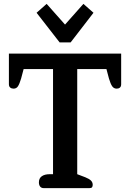

<svg xmlns="http://www.w3.org/2000/svg" viewBox="-20 -972 672 992"><path d="M169 -906 221 -952 316 -845 411 -952 463 -906 345 -753H288ZM181 -30Q181 -51 196 -61.5Q211 -72 237 -72H254V-615H102L89 -566Q81 -539 73 -526.5Q65 -514 50 -514Q40 -514 33 -519.5Q26 -525 26 -537V-695H606V-537Q606 -525 599.5 -519.5Q593 -514 583 -514Q568 -514 559.5 -526.5Q551 -539 543 -566L530 -615H379V-72L421 -56Q441 -48 450 -39Q459 -30 459 -17Q459 -9 455.5 -4.5Q452 0 442 0H206Q194 0 187.5 -8Q181 -16 181 -30Z"/></svg>

Font: Maitree Semibold
Style: Regular
Weight: 600
Designer: CadsonDemak Team
Foundry: CadsonDemak
Version: Version 1.000